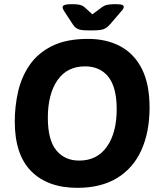

<svg xmlns="http://www.w3.org/2000/svg" viewBox="-20 -895 771 923"><path d="M402 -749Q370 -749 355.5 -755Q341 -761 330 -778L288 -842Q281 -853 281 -860Q281 -868 292 -871.5Q303 -875 328 -875Q348 -875 362.5 -872Q377 -869 389 -858L424 -826L467 -858Q481 -869 496.5 -872Q512 -875 532 -875Q557 -875 566 -872Q575 -869 575 -862Q575 -858 572 -852.5Q569 -847 564 -842L509 -778Q494 -761 478.5 -755Q463 -749 430 -749ZM352 8Q210 8 130.5 -71.5Q51 -151 51 -311Q51 -384 67 -454.5Q83 -525 122.5 -582.5Q162 -640 230.5 -674Q299 -708 403 -708Q492 -708 558.5 -672.5Q625 -637 662 -564Q699 -491 699 -378Q699 -261 660 -174Q621 -87 543.5 -39.5Q466 8 352 8ZM361 -123Q447 -123 494 -190Q541 -257 541 -370Q541 -475 501 -525.5Q461 -576 389 -576Q302 -576 256 -509Q210 -442 210 -329Q210 -222 250.5 -172.5Q291 -123 361 -123Z"/></svg>

Font: Asap
Style: Bold Italic
Weight: 700
Italic angle: -6°
Designer: Pablo Cosgaya
Foundry: Omnibus-Type
Version: Version 3.001; ttfautohint (v1.8.3)